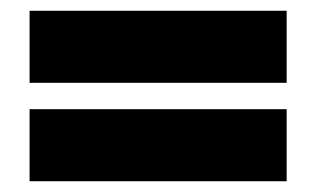

<svg xmlns="http://www.w3.org/2000/svg" viewBox="-20 -514 588 357"><path d="M35 -494V-360H513V-494ZM35 -177H513V-311H35Z"/></svg>

Font: LT Wave Black
Style: Regular
Weight: 900
Designer: Daniel Lyons
Version: Version 2.5 (Glyphs App)